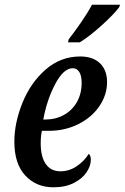

<svg xmlns="http://www.w3.org/2000/svg" viewBox="-20 -786 530 816"><path d="M41 -184Q41 -263 75 -348Q109 -433 173 -489.5Q237 -546 321 -546Q375 -546 405 -517Q435 -488 435 -437Q435 -383 402.5 -335Q370 -287 313 -258.5Q256 -230 188 -230H158Q153 -207 153 -177Q153 -120 174.5 -89Q196 -58 237 -58Q274 -58 306 -79.5Q338 -101 357 -132Q366 -126 366 -107Q366 -81 348 -54Q330 -27 294 -8.5Q258 10 207 10Q134 10 87.5 -40Q41 -90 41 -184ZM173 -278Q216 -278 251.5 -297.5Q287 -317 307 -352.5Q327 -388 327 -434Q327 -464 317 -480Q307 -496 289 -496Q250 -496 214.5 -428.5Q179 -361 164 -278ZM272 -619Q297 -651 325 -691.5Q353 -732 371 -766H490L487 -756Q465 -726 412.5 -678.5Q360 -631 319 -606H269Z"/></svg>

Font: Noto Serif CondSemiBold
Style: Italic
Weight: 600
Width: 3
Italic angle: -12°
Designer: Monotype Design Team
Foundry: Monotype Imaging Inc.
Version: Version 1.001